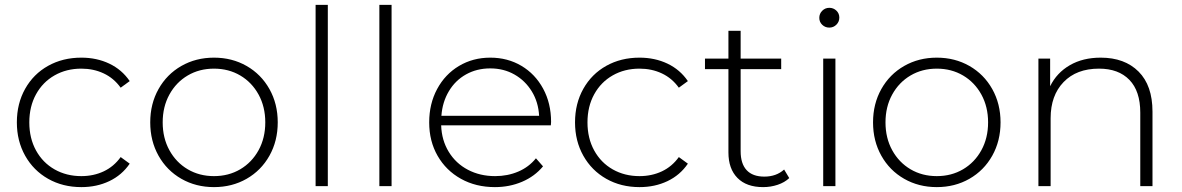

<svg xmlns="http://www.w3.org/2000/svg" viewBox="-20 -762 4838 786"><path d="M49 -261Q49 -338 83 -398.5Q117 -459 177 -492.5Q237 -526 313 -526Q376 -526 427.5 -501.5Q479 -477 511 -430L474 -403Q446 -442 404.5 -461.5Q363 -481 313 -481Q252 -481 203.5 -453.5Q155 -426 127.5 -376Q100 -326 100 -261Q100 -196 127.5 -146Q155 -96 203.5 -68.5Q252 -41 313 -41Q363 -41 404.5 -60.5Q446 -80 474 -119L511 -92Q479 -45 427.5 -20.5Q376 4 313 4Q237 4 177 -30Q117 -64 83 -124.5Q49 -185 49 -261Z M595 -261Q595 -337 629 -397.5Q663 -458 722.5 -492Q782 -526 856 -526Q930 -526 989.5 -492Q1049 -458 1083 -397.5Q1117 -337 1117 -261Q1117 -185 1083 -124.5Q1049 -64 989.5 -30Q930 4 856 4Q782 4 722.5 -30Q663 -64 629 -124.5Q595 -185 595 -261ZM1066 -261Q1066 -325 1038.5 -375Q1011 -425 963.5 -453Q916 -481 856 -481Q796 -481 748.5 -453Q701 -425 673.5 -375Q646 -325 646 -261Q646 -197 673.5 -147Q701 -97 748.5 -69Q796 -41 856 -41Q916 -41 963.5 -69Q1011 -97 1038.5 -147Q1066 -197 1066 -261Z M1272 -742H1322V0H1272Z M1533 -742H1583V0H1533Z M2235 -249H1786Q1788 -188 1817 -140.5Q1846 -93 1895.5 -67Q1945 -41 2007 -41Q2058 -41 2101.5 -59.5Q2145 -78 2174 -114L2203 -81Q2169 -40 2117.5 -18Q2066 4 2006 4Q1928 4 1867 -30Q1806 -64 1771.5 -124Q1737 -184 1737 -261Q1737 -337 1769.5 -397.5Q1802 -458 1859 -492Q1916 -526 1987 -526Q2058 -526 2114.5 -492.5Q2171 -459 2203.5 -399Q2236 -339 2236 -263ZM1787 -288H2187Q2184 -344 2157 -388Q2130 -432 2086 -457Q2042 -482 1987 -482Q1932 -482 1888 -457.5Q1844 -433 1817.5 -388.5Q1791 -344 1787 -288Z M2334 -261Q2334 -338 2368 -398.5Q2402 -459 2462 -492.5Q2522 -526 2598 -526Q2661 -526 2712.5 -501.5Q2764 -477 2796 -430L2759 -403Q2731 -442 2689.5 -461.5Q2648 -481 2598 -481Q2537 -481 2488.5 -453.5Q2440 -426 2412.5 -376Q2385 -326 2385 -261Q2385 -196 2412.5 -146Q2440 -96 2488.5 -68.5Q2537 -41 2598 -41Q2648 -41 2689.5 -60.5Q2731 -80 2759 -119L2796 -92Q2764 -45 2712.5 -20.5Q2661 4 2598 4Q2522 4 2462 -30Q2402 -64 2368 -124.5Q2334 -185 2334 -261Z M3211 -33Q3192 -15 3163.5 -5.5Q3135 4 3104 4Q3036 4 2999 -33.5Q2962 -71 2962 -138V-479H2866V-522H2962V-636H3012V-522H3178V-479H3012V-143Q3012 -92 3036.5 -65.5Q3061 -39 3109 -39Q3158 -39 3190 -68Z M3350 -522H3400V0H3350ZM3334 -689Q3334 -706 3346 -718Q3358 -730 3375 -730Q3392 -730 3404 -718.5Q3416 -707 3416 -690Q3416 -673 3404 -661Q3392 -649 3375 -649Q3358 -649 3346 -660.5Q3334 -672 3334 -689Z M3554 -261Q3554 -337 3588 -397.5Q3622 -458 3681.5 -492Q3741 -526 3815 -526Q3889 -526 3948.5 -492Q4008 -458 4042 -397.5Q4076 -337 4076 -261Q4076 -185 4042 -124.5Q4008 -64 3948.5 -30Q3889 4 3815 4Q3741 4 3681.5 -30Q3622 -64 3588 -124.5Q3554 -185 3554 -261ZM4025 -261Q4025 -325 3997.5 -375Q3970 -425 3922.5 -453Q3875 -481 3815 -481Q3755 -481 3707.5 -453Q3660 -425 3632.5 -375Q3605 -325 3605 -261Q3605 -197 3632.5 -147Q3660 -97 3707.5 -69Q3755 -41 3815 -41Q3875 -41 3922.5 -69Q3970 -97 3997.5 -147Q4025 -197 4025 -261Z M4698 -305V0H4648V-301Q4648 -389 4603.5 -435Q4559 -481 4479 -481Q4387 -481 4334 -426Q4281 -371 4281 -278V0H4231V-522H4279V-409Q4306 -464 4359.5 -495Q4413 -526 4486 -526Q4584 -526 4641 -469Q4698 -412 4698 -305Z"/></svg>

Font: Idrija Light
Style: Regular
Weight: 300
Designer: Julieta Ulanovsky
Foundry: Julieta Ulanovsky
Version: Version 7.200